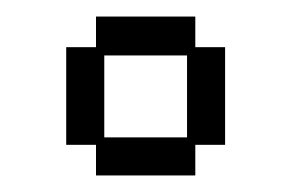

<svg xmlns="http://www.w3.org/2000/svg" viewBox="-20 -604 353 232"><path d="M96 -392V-429H60V-547H96V-584H216V-547H252V-429H216V-392ZM106 -438H206V-537H106Z"/></svg>

Font: Pixelify Sans
Style: Regular
Weight: 400
Designer: Stefie Justprince
Foundry: Typecalism Foundryline
Version: Version 1.000;February 13, 2025;FontCreator 15.0.0.3015 64-b